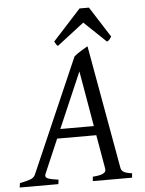

<svg xmlns="http://www.w3.org/2000/svg" viewBox="-74 -871 690 916"><g transform="rotate(-5 271.5 -413.0)"><path d="M181.2 -216.8 111.3 -54.2Q104.5 -39.1 118.9 -32.5Q133.3 -25.9 170.9 -21L168 0H-17.1L-14.2 -21Q16.6 -26.9 35.2 -33.4Q53.7 -40 60.1 -54.2L297.9 -600.1Q304.2 -606 313 -612.1Q321.8 -618.2 331.1 -623.8Q340.3 -629.4 348.9 -634.5Q357.4 -639.6 363.8 -643.1L469.2 -54.2Q470.2 -47.4 472.9 -42.2Q475.6 -37.1 481.4 -33Q487.3 -28.8 497.3 -25.9Q507.3 -22.9 522.9 -21L521 0H333L335 -21Q369.6 -23.4 384.8 -31Q399.9 -38.6 397 -54.2L368.7 -216.8ZM360.8 -261.2 314.9 -526.9 200.2 -261.2ZM480.5 -679.2Q473.6 -669.4 470 -665Q466.3 -660.6 458.5 -657.2L353.5 -757.3L223.6 -657.2Q219.2 -660.2 215.8 -664.8Q212.4 -669.4 207.5 -679.2L341.8 -826.2H386.7Z"/></g></svg>

Font: Gentium Plus
Style: Italic
Weight: 400
Italic angle: -8°
Designer: J. Victor Gaultney, Annie Olsen, Iska Routamaa
Foundry: SIL International
Version: Version 1.510